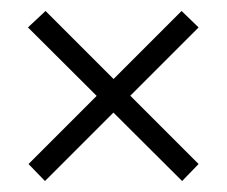

<svg xmlns="http://www.w3.org/2000/svg" viewBox="-20 -520 414 350"><path d="M63 -500 342 -221 312 -190 31 -470ZM342 -470 62 -190 32 -221 311 -500Z"/></svg>

Font: Phudu ExtraBold
Style: Regular
Weight: 800
Version: Version 1.005;gftools[0.9.23]